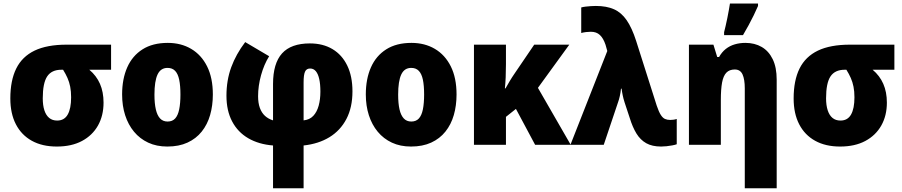

<svg xmlns="http://www.w3.org/2000/svg" viewBox="-20 -800 4986 1061"><path d="M552.2 -232.9Q552.2 -161.1 521.5 -106.4Q490.7 -51.8 433.1 -21Q375.5 9.8 293.9 9.8Q213.4 9.8 156 -22Q98.6 -53.7 67.9 -113Q37.1 -172.4 37.1 -255.9Q37.1 -355.5 69.8 -421.4Q102.5 -487.3 171.1 -520.3Q239.7 -553.2 348.1 -553.2H593.8V-414.6H473.6Q512.7 -381.8 532.5 -336.7Q552.2 -291.5 552.2 -232.9ZM216.3 -256.8Q216.3 -217.8 225.3 -190.2Q234.4 -162.6 252 -148.2Q269.5 -133.8 295.9 -133.8Q335.4 -133.8 354.2 -167Q373 -200.2 373 -262.2Q373 -295.4 367.9 -321Q362.8 -346.7 353 -368.9Q343.3 -391.1 328.6 -414.6H319.3Q265.1 -414.6 240.7 -377.7Q216.3 -340.8 216.3 -256.8Z M1156.2 -277.8Q1156.2 -216.8 1141.1 -164.3Q1126 -111.8 1094.7 -72.8Q1063.5 -33.7 1016.1 -12Q968.8 9.8 904.8 9.8Q845.2 9.8 799.1 -11.7Q752.9 -33.2 720.7 -72Q688.5 -110.8 671.6 -163.3Q654.8 -215.8 654.8 -277.8Q654.8 -363.8 683.1 -427.7Q711.4 -491.7 767.6 -527.3Q823.7 -563 907.2 -563Q980.5 -563 1036.6 -529.8Q1092.8 -496.6 1124.5 -433.1Q1156.2 -369.6 1156.2 -277.8ZM833.5 -276.9Q833.5 -228.5 841.1 -195.6Q848.6 -162.6 864.5 -145.5Q880.4 -128.4 906.2 -128.4Q932.6 -128.4 948 -145.3Q963.4 -162.1 970.2 -195.6Q977.1 -229 977.1 -277.8Q977.1 -327.1 970.2 -359.6Q963.4 -392.1 947.8 -408.4Q932.1 -424.8 905.8 -424.8Q867.7 -424.8 850.6 -388.2Q833.5 -351.6 833.5 -276.9Z M1335 -567.4 1467.3 -489.3Q1439 -443.8 1422.6 -384.5Q1406.2 -325.2 1406.2 -268.1Q1406.2 -230.5 1416 -203.6Q1425.8 -176.8 1444.1 -159.9Q1462.4 -143.1 1488.8 -134.8V-335.9Q1488.8 -449.7 1538.6 -504.9Q1588.4 -560.1 1692.4 -560.1Q1764.6 -560.1 1817.4 -528.6Q1870.1 -497.1 1898.9 -437.7Q1927.7 -378.4 1927.7 -294.9Q1927.7 -206.5 1894.3 -142.6Q1860.8 -78.6 1800.3 -41.7Q1739.7 -4.9 1657.7 3.9V240.2H1488.8V3.9Q1409.7 -2.4 1351.8 -36.1Q1293.9 -69.8 1262.7 -129.2Q1231.4 -188.5 1231.4 -271Q1231.4 -356.4 1257.8 -428.5Q1284.2 -500.5 1335 -567.4ZM1693.8 -421.4Q1673.3 -421.4 1665.5 -403.8Q1657.7 -386.2 1657.7 -345.2V-134.8Q1690.9 -138.2 1711.2 -159.7Q1731.4 -181.2 1741 -216.1Q1750.5 -251 1750.5 -293.9Q1750.5 -335 1744.1 -363.3Q1737.8 -391.6 1725.3 -406.5Q1712.9 -421.4 1693.8 -421.4Z M2502.9 -277.8Q2502.9 -216.8 2487.8 -164.3Q2472.7 -111.8 2441.4 -72.8Q2410.2 -33.7 2362.8 -12Q2315.4 9.8 2251.5 9.8Q2191.9 9.8 2145.8 -11.7Q2099.6 -33.2 2067.4 -72Q2035.2 -110.8 2018.3 -163.3Q2001.5 -215.8 2001.5 -277.8Q2001.5 -363.8 2029.8 -427.7Q2058.1 -491.7 2114.3 -527.3Q2170.4 -563 2253.9 -563Q2327.1 -563 2383.3 -529.8Q2439.5 -496.6 2471.2 -433.1Q2502.9 -369.6 2502.9 -277.8ZM2180.2 -276.9Q2180.2 -228.5 2187.7 -195.6Q2195.3 -162.6 2211.2 -145.5Q2227.1 -128.4 2252.9 -128.4Q2279.3 -128.4 2294.7 -145.3Q2310.1 -162.1 2316.9 -195.6Q2323.7 -229 2323.7 -277.8Q2323.7 -327.1 2316.9 -359.6Q2310.1 -392.1 2294.4 -408.4Q2278.8 -424.8 2252.4 -424.8Q2214.4 -424.8 2197.3 -388.2Q2180.2 -351.6 2180.2 -276.9Z M3126 -553.2 2952.6 -314.5 3133.8 0H2937L2831.1 -198.2L2775.9 -154.3V0H2599.1V-553.2H2775.9V-445.8Q2775.9 -405.8 2774.4 -372.3Q2772.9 -338.9 2770 -311.5H2773.4Q2783.7 -329.6 2796.6 -351.6Q2809.6 -373.5 2824.2 -394.5L2932.1 -553.2Z M3132.3 0 3335.9 -518.1 3326.2 -552.7Q3314 -588.9 3294.9 -606.7Q3275.9 -624.5 3245.1 -624.5Q3232.4 -624.5 3218.5 -622.8Q3204.6 -621.1 3191.9 -617.7V-758.8Q3201.7 -761.7 3215.8 -763.4Q3230 -765.1 3245.1 -766.1Q3260.3 -767.1 3272.5 -767.1Q3332 -767.1 3373 -748.8Q3414.1 -730.5 3443.1 -688.2Q3472.2 -646 3495.1 -574.7L3608.9 -216.8Q3620.6 -182.1 3631.6 -165Q3642.6 -147.9 3655 -142.6Q3667.5 -137.2 3683.6 -137.2Q3691.9 -137.2 3701.2 -138.4Q3710.4 -139.6 3719.7 -142.6V-2.9Q3710.9 0.5 3695.3 3.4Q3679.7 6.3 3663.1 8.1Q3646.5 9.8 3633.3 9.8Q3584 9.8 3551.3 -8.5Q3518.6 -26.9 3497.1 -62Q3475.6 -97.2 3460 -147.9L3431.6 -233.9Q3428.2 -244.6 3425.5 -254.6Q3422.9 -264.6 3420.9 -274.2Q3418.9 -283.7 3417.5 -292.5Q3416 -301.3 3415 -310.1H3411.6Q3409.7 -289.1 3405 -268.6Q3400.4 -248 3395 -233.9L3316.4 0Z M4099.1 -563Q4150.4 -563 4189.2 -540.5Q4228 -518.1 4250 -472.9Q4272 -427.7 4272 -359.9V240.2H4095.7V-311.5Q4095.7 -361.3 4083.3 -388.7Q4070.8 -416 4040.5 -416Q4010.7 -416 3993.9 -398.4Q3977.1 -380.9 3970.2 -343.8Q3963.4 -306.6 3963.4 -247.6V0H3787.1V-553.2H3922.4L3943.4 -484.9H3953.6Q3968.8 -512.2 3990.7 -529.5Q4012.7 -546.9 4040.3 -554.9Q4067.9 -563 4099.1 -563ZM3981.4 -606V-622.1Q3984.9 -635.3 3989.7 -656.2Q3994.6 -677.2 3999.3 -700.4Q4003.9 -723.6 4007.8 -745.1Q4011.7 -766.6 4013.7 -780.3H4168.9V-767.1Q4157.7 -741.2 4144.8 -714.8Q4131.8 -688.5 4117.4 -661.6Q4103 -634.8 4085.9 -606Z M4880.9 -232.9Q4880.9 -161.1 4850.1 -106.4Q4819.3 -51.8 4761.7 -21Q4704.1 9.8 4622.6 9.8Q4542 9.8 4484.6 -22Q4427.2 -53.7 4396.5 -113Q4365.7 -172.4 4365.7 -255.9Q4365.7 -355.5 4398.4 -421.4Q4431.2 -487.3 4499.8 -520.3Q4568.4 -553.2 4676.8 -553.2H4922.4V-414.6H4802.2Q4841.3 -381.8 4861.1 -336.7Q4880.9 -291.5 4880.9 -232.9ZM4544.9 -256.8Q4544.9 -217.8 4554 -190.2Q4563 -162.6 4580.6 -148.2Q4598.1 -133.8 4624.5 -133.8Q4664.1 -133.8 4682.9 -167Q4701.7 -200.2 4701.7 -262.2Q4701.7 -295.4 4696.5 -321Q4691.4 -346.7 4681.6 -368.9Q4671.9 -391.1 4657.2 -414.6H4647.9Q4593.8 -414.6 4569.3 -377.7Q4544.9 -340.8 4544.9 -256.8Z"/></svg>

Font: Open Sans SemiCondensed ExtraBold
Style: Regular
Weight: 800
Width: 4
Designer: Monotype Design Team
Foundry: Monotype Imaging Inc.
Version: Version 3.000